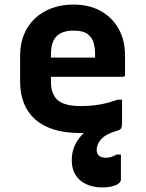

<svg xmlns="http://www.w3.org/2000/svg" viewBox="-20 -570 640 840"><path d="M294 131Q294 94 308 64.5Q322 35 346 13Q370 -9 400 -23Q430 -37 463 -43Q474 -45 482.5 -43.5Q491 -42 499 -38Q507 -34 514 -30Q514 -15 509.5 -8Q505 -1 492 2Q444 16 423.5 38Q403 60 403 86Q403 103 413.5 111.5Q424 120 444 120Q457 120 468.5 116Q480 112 490 106H509Q509 115 509 126.5Q509 138 509 158.5Q509 179 509 215Q509 231 485 240.5Q461 250 428 250Q388 250 357.5 236Q327 222 310.5 195.5Q294 169 294 131ZM302 -550Q370 -550 420.5 -522Q471 -494 499 -444Q527 -394 527 -327V-244Q527 -241 526 -238.5Q525 -236 522.5 -235Q520 -234 517 -234H287Q270 -234 252.5 -234Q235 -234 218 -234H177L174 -318H396Q396 -322 396 -325Q396 -328 396 -332Q396 -361 390 -381.5Q384 -402 371 -414Q360 -426 343 -431Q326 -436 302 -436Q252 -436 227.5 -411.5Q203 -387 203 -332V-210Q203 -186 209.5 -167.5Q216 -149 228 -136Q244 -120 270.5 -113Q297 -106 332 -106Q368 -106 396 -109.5Q424 -113 448 -119.5Q472 -126 495 -134H514Q514 -109 514 -83.5Q514 -58 514 -32Q514 -30 513 -28Q512 -26 510 -24Q502 -16 474.5 -8Q447 0 408.5 6Q370 12 330 12Q265 12 215.5 -3.5Q166 -19 133.5 -48Q101 -77 84.5 -118.5Q68 -160 68 -212V-326Q68 -377 84.5 -418Q101 -459 132 -488.5Q163 -518 206 -534Q249 -550 302 -550Z"/></svg>

Font: Recursive Monospace
Style: Bold
Weight: 700
Version: Version 1.047